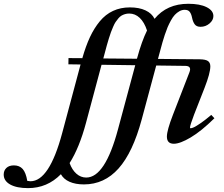

<svg xmlns="http://www.w3.org/2000/svg" viewBox="-291 -745 1176 1010"><path d="M150.4 225.1Q106 225.1 74.7 211.2Q43.5 197.3 29.3 171.4Q-42.5 244.6 -143.6 244.6Q-203.1 244.6 -237.3 225.6Q-271.5 206.5 -271.5 173.3Q-271.5 151.9 -257.3 138.4Q-243.2 125 -217.8 125Q-188.5 125 -171.6 144Q-154.8 163.1 -147.5 206.5Q-136.7 208.5 -130.9 208.5Q-31.7 208.5 36.1 -44.9L132.8 -405.8L68.8 -406.7L69.3 -439.5L142.1 -439Q160.2 -502.4 182.1 -549.6Q204.1 -596.7 234.1 -633.1Q264.2 -669.4 303.7 -687.7Q343.3 -706.1 392.1 -706.1Q440.9 -706.1 474.4 -690.4Q507.8 -674.8 522 -646Q586.9 -725.1 699.7 -725.1Q760.3 -725.1 795.9 -707.3Q831.5 -689.5 831.5 -660.6Q831.5 -638.7 811 -621.3Q790.5 -604 764.2 -604Q742.7 -604 733.2 -617.2Q723.6 -630.4 719.2 -652.3Q715.3 -671.9 707 -682.6Q698.7 -693.4 680.7 -693.4Q666 -693.4 652.6 -685.8Q639.2 -678.2 628.7 -667Q618.2 -655.8 607.9 -637Q597.7 -618.2 590.8 -602.1Q584 -585.9 575.9 -561.8Q567.9 -537.6 563.7 -522.5Q559.6 -507.3 553.2 -483.9L540 -435.1L759.3 -433.1Q791 -432.6 803.2 -423.8Q815.4 -415 815.4 -396Q815.4 -360.4 785.2 -283.2L730 -142.1Q708.5 -85.4 708.5 -74.2Q708.5 -70.3 711.9 -70.3Q717.8 -70.3 729.5 -75.7Q741.2 -81.1 765.6 -97.9Q790 -114.7 820.3 -140.6L836.9 -123Q768.1 -55.2 712.2 -22Q656.2 11.2 623.5 11.2Q586.9 11.2 586.9 -26.4Q586.9 -59.1 618.7 -141.1L705.1 -363.8Q718.8 -397.5 685.1 -398.4L530.8 -400.4L454.6 -117.2Q407.7 57.1 332.8 141.1Q257.8 225.1 150.4 225.1ZM259.8 -464.8 252.4 -437.5 429.2 -436 430.7 -440.4Q454.6 -528.3 482.4 -584.5Q468.3 -627.9 444.1 -650.9Q419.9 -673.8 388.7 -673.8Q377 -673.8 366.5 -670.7Q356 -667.5 347.7 -662.6Q339.4 -657.7 331.1 -647.7Q322.8 -637.7 316.9 -628.9Q311 -620.1 304.2 -604.2Q297.4 -588.4 292.7 -575.9Q288.1 -563.5 281.5 -542.2Q274.9 -521 270.8 -505.9Q266.6 -490.7 259.8 -464.8ZM161.1 -97.7Q126.5 31.7 75.2 112.8Q87.9 148.4 110.8 168.7Q133.8 189 162.6 189Q261.7 189 329.6 -64.5L420.4 -401.9L243.2 -404.3Z"/></svg>

Font: Elstob
Style: Bold Italic
Weight: 700
Italic angle: -20°
Designer: Peter S. Baker
Version: Version 1.015